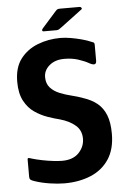

<svg xmlns="http://www.w3.org/2000/svg" viewBox="-57 -857 599 907"><g transform="rotate(-5 243.0 -404.0)"><path d="M48 -37V-119Q48 -126 52.5 -126Q57 -126 68 -122Q88 -116 115 -110.5Q142 -105 168 -102Q194 -99 210 -99Q262 -99 289.5 -128Q317 -157 317 -195Q317 -234 289.5 -258Q262 -282 216 -295Q191 -301 159.5 -312Q128 -323 98.5 -343Q69 -363 50 -398.5Q31 -434 31 -489Q31 -557 62.5 -598Q94 -639 144.5 -658.5Q195 -678 252 -678Q274 -678 300.5 -673.5Q327 -669 353 -662Q379 -655 399 -646Q407 -644 409 -640.5Q411 -637 411 -631V-556Q411 -529 378 -547Q357 -559 327.5 -568.5Q298 -578 262 -578Q218 -578 191 -555Q164 -532 164 -500Q164 -469 181 -450Q198 -431 225 -420Q252 -409 281 -402Q310 -395 334 -386Q374 -373 400.5 -351.5Q427 -330 441 -295Q455 -260 455 -206Q455 -133 423.5 -85.5Q392 -38 337 -15Q282 8 212 8Q181 8 142 2Q103 -4 71 -15Q58 -19 53 -23.5Q48 -28 48 -37ZM237 -716H177Q170 -716 169.5 -721Q169 -726 175 -732L239 -804Q245 -811 249 -813.5Q253 -816 263 -816H356Q361 -816 364 -811Q367 -806 362 -803L262 -728Q254 -722 249 -719Q244 -716 237 -716Z"/></g></svg>

Font: Glory
Style: Bold
Weight: 700
Designer: Robert Leuschke
Foundry: Robert Leuschke
Version: Version 1.011